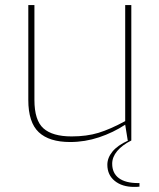

<svg xmlns="http://www.w3.org/2000/svg" viewBox="-20 -551 622 753"><path d="M527 167V181Q519 182 506 182Q459 182 430 158.5Q401 135 401 95Q401 68 421 43.5Q441 19 483 0H481L471 -62Q424 -31 368.5 -12.5Q313 6 255 6Q173 6 132 -32.5Q91 -71 91 -159V-531H115V-159Q115 -79 150.5 -47.5Q186 -16 261 -16Q320 -16 366 -30Q412 -44 471 -76V-531H495V0Q459 18 439.5 41.5Q420 65 420 91Q420 128 446 147.5Q472 167 522 167Z"/></svg>

Font: Exo Thin
Style: Regular
Weight: 250
Designer: Natanael Gama
Foundry: Natanael Gama
Version: Version 1.500; ttfautohint (v1.6)